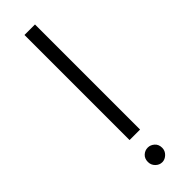

<svg xmlns="http://www.w3.org/2000/svg" viewBox="-254 -765 761 761"><g transform="rotate(-45 126.5 -384.5)"><path d="M97 -756H156V-167H97ZM127 -13Q111 -13 99 -25Q87 -37 87 -54Q87 -73 99 -84Q111 -95 127 -95Q142 -95 154.5 -84Q167 -73 167 -54Q167 -37 154.5 -25Q142 -13 127 -13Z"/></g></svg>

Font: Josefin Sans
Style: Regular
Weight: 400
Designer: Santiago Orozco
Foundry: Typemade
Version: Version 1.0